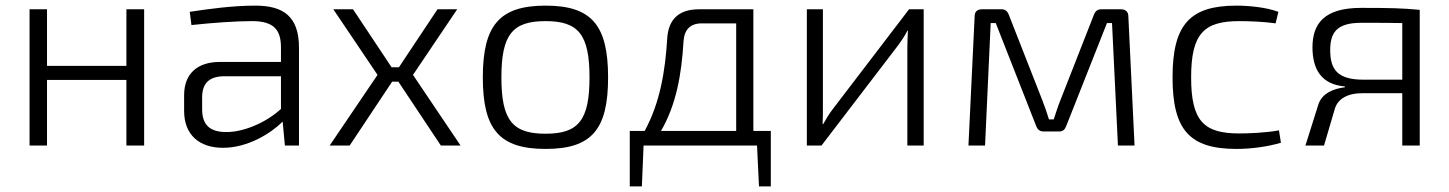

<svg xmlns="http://www.w3.org/2000/svg" viewBox="-20 -517 5148 682"><path d="M492 -484H429V-283H147V-484H85V0H147V-233H429V0H492Z M660 -428C734 -436 817 -442 875 -442C955 -442 978 -409 978 -348V-297H761C680 -297 634 -254 634 -179V-123C634 -38 688 8 772 8C862 8 944 -45 984 -85L992 0H1042V-348C1042 -459 986 -497 887 -497C805 -497 720 -485 654 -475ZM698 -171C698 -218 720 -244 771 -246H978V-130C921 -78 840 -47 783 -48C725 -48 698 -74 698 -129Z M1395 -227 1546 0H1616L1447 -251L1604 -484H1534L1397 -278H1371L1234 -484H1164L1321 -251L1151 0H1222L1373 -227Z M1918 -497C1755 -497 1695 -428 1695 -242C1695 -56 1755 12 1918 12C2081 12 2140 -56 2140 -242C2140 -428 2081 -497 1918 -497ZM1918 -442C2034 -442 2074 -395 2074 -242C2074 -89 2034 -42 1918 -42C1801 -42 1761 -89 1761 -242C1761 -395 1801 -442 1918 -442Z M2718 -52H2656V-484H2463C2391 -484 2354 -448 2350 -380C2343 -266 2325 -153 2270 -52H2217V145H2260L2266 0H2669L2676 145H2718ZM2595 -434V-52H2328C2382 -145 2401 -252 2408 -371C2411 -412 2432 -434 2473 -434Z M3261 0V-484H3209L2937 -128C2926 -114 2914 -94 2904 -76H2902C2903 -98 2903 -117 2903 -138V-484H2846V0H2898L3171 -357C3182 -372 3195 -391 3203 -408H3205C3204 -387 3203 -368 3203 -348V0Z M3892 -484C3878 -484 3870 -477 3865 -463L3747 -162C3738 -140 3731 -117 3723 -93H3706C3699 -116 3691 -139 3682 -162L3564 -463C3559 -477 3551 -484 3538 -484H3468C3451 -484 3442 -475 3442 -459L3420 0H3479L3499 -435H3517L3660 -71C3665 -57 3673 -50 3687 -50H3742C3756 -50 3763 -57 3768 -71L3912 -435H3930L3951 0H4010L3988 -459C3988 -475 3978 -484 3962 -484Z M4523 -54C4476 -45 4411 -43 4382 -43C4256 -43 4211 -87 4211 -242C4211 -397 4256 -442 4382 -442C4416 -442 4471 -440 4511 -434L4521 -475C4475 -492 4412 -497 4372 -497C4206 -497 4145 -429 4145 -242C4145 -55 4206 12 4372 12C4425 12 4483 4 4530 -10Z M4757 -207C4716 -202 4674 -185 4662 -143L4617 0H4683L4721 -129C4731 -165 4765 -186 4820 -186H4961V0H5023V-482C4960 -488 4918 -489 4814 -489C4683 -489 4642 -432 4642 -349C4642 -269 4675 -217 4757 -210ZM4961 -234H4823C4732 -234 4705 -269 4705 -339C4705 -401 4728 -436 4815 -436C4875 -436 4926 -436 4961 -435Z"/></svg>

Font: SnT
Style: Regular
Weight: 300
Designer: Natanael Gama
Version: Version 1.001;PS 001.001;hotconv 1.0.70;makeotf.lib2.5.58329